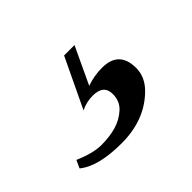

<svg xmlns="http://www.w3.org/2000/svg" viewBox="-62 -82 351 351"><g transform="rotate(-45 113.5 94.0)"><path d="M158.2 64.9Q202.1 64.9 202.1 109.4Q202.1 132.8 183.1 151.4Q146 188 85.9 188Q25.9 188 -1 166L5.9 150.9Q36.1 164.1 57.6 164.1Q79.1 164.1 95.9 159.2Q112.8 154.3 125.5 142.8Q138.2 131.3 138.2 112.8Q138.2 88.9 109.9 88.9Q93.8 88.9 79.1 96.2L125 0H151.9L118.2 71.8Q137.2 64.9 158.2 64.9Z"/></g></svg>

Font: PlayfairDisplay-Italic
Style: Italic
Weight: 400
Italic angle: -14°
Designer: Claus Eggers Sørensen
Foundry: Claus Eggers Sørensen
Version: Version 1.002;PS 001.002;hotconv 1.0.70;makeotf.lib2.5.58329